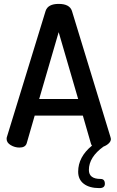

<svg xmlns="http://www.w3.org/2000/svg" viewBox="-20 -757 602 985"><path d="M496 161Q518 161 518 186Q518 208 490 208Q439 208 410 186Q381 164 381 124Q381 48 452 -10Q448 -14 446 -22L405 -164H158L117 -22Q110 0 80 0Q56 0 35 -12.5Q14 -25 14 -44Q14 -51 15 -53L214 -701Q226 -737 281 -737Q337 -737 349 -701L547 -53Q549 -45 549 -44Q549 -32 538 -21.5Q527 -11 511 -5Q436 49 436 115Q436 161 496 161ZM181 -249H381L281 -592Z"/></svg>

Font: AkaAcidDosis
Style: SemiBold
Weight: 600
Designer: Edgar Tolentino, Pablo Impallari, Igino Marini, Cyberella
Foundry: Edgar Tolentino, Pablo Impallari, Igino Marini, Cyberella
Version: Version 1.007